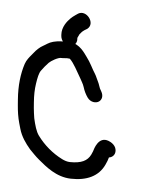

<svg xmlns="http://www.w3.org/2000/svg" viewBox="-137 -936 808 1017"><g transform="rotate(10 267.5 -428.0)"><path d="M220.1 -726 219.2 -731.2C219.9 -734.5 224.3 -746.2 226.9 -752.1L236.7 -765.9C239 -769.2 243.5 -773.2 249.7 -778.5L261.5 -787C262 -787.4 263 -788.2 263.6 -788.8C300.8 -824.8 240.5 -888.3 200.8 -858.6L188.2 -848.3C179.2 -841 171.4 -833.5 164.8 -825.7C151.1 -809.3 126 -774.5 132.9 -733L134.1 -726C137.9 -703.4 159.1 -683 183.8 -683C207 -683 224.2 -701.5 220.1 -726ZM184.4 -616H199.2C224.7 -595.2 245.4 -559.7 273.1 -521.3L283.4 -505.8C289.3 -497 293.9 -489.9 297.6 -480.5C304.9 -461.9 315.8 -444 327.8 -429.8C347.7 -406.5 376.6 -408.1 390.7 -419.8C403.2 -430.2 410.1 -450.9 392.2 -475.9C384.6 -486.6 382.2 -489.8 378.1 -500.4C371.8 -516.6 361.9 -529.8 356.8 -539.9C348.9 -555.7 337.7 -568.3 331.1 -578.2L316.4 -600.2C306.1 -615.7 297.6 -626.7 284.5 -641.6C269.5 -658.6 237.2 -702 189.1 -702H169.1C161.6 -702 154.6 -700.8 147.3 -699.7C136.3 -697.9 124.7 -697.7 110.2 -692.9L96.9 -688.9C73.3 -680.6 60.2 -666.2 48.4 -659C32.7 -649.5 14 -628 5.3 -613.7L-3.9 -600.4C-13.1 -587.3 -26.3 -569 -31.4 -547.3C-43.9 -493.6 -46.5 -429.5 -34.1 -355L-29.3 -326C-23.8 -293.2 -16.5 -262.4 -5.2 -232.8L5.5 -204.8C20.6 -165.1 48.1 -133.3 74 -107.9C74.3 -107.5 75.1 -106.8 75.6 -106.3L101.9 -83.8C111 -76 121.2 -68.2 132.5 -60.3C175.2 -30.7 237 13.6 314 9C399.3 3.9 458.4 -30.2 482.3 -95.5L489.7 -117.8C491.5 -123.2 491.4 -127.2 494 -137C508.9 -139.9 521.9 -152.5 522.7 -169.8C524.4 -205.9 488.2 -219.9 476.7 -223C420.2 -238.5 408.4 -167.8 405.4 -154L399.3 -135.6C385.6 -100.2 355.1 -81.3 294.4 -76.9C280 -75.9 264.6 -79.8 251.6 -85C196.5 -107 148.2 -141.2 108.6 -186.2C91.6 -205.5 79.9 -237.3 68.4 -272.8L62 -299.8C59.9 -308.5 58.2 -317.3 56.7 -326L51.9 -355C45.6 -392.7 43.8 -424.2 45.7 -454.4C47.7 -486.2 50.4 -512.5 59.8 -527.5C71.9 -546.9 78.2 -557.2 92.8 -575.2C101.9 -586.4 136.8 -612 154.1 -612C165.2 -612 178.3 -616 184.4 -616Z"/></g></svg>

Font: CiSf OpenHand
Style: BlakOpObl
Weight: 400
Foundry: Cannot Into Space Fonts
Version: Version 0.7892